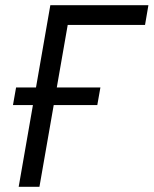

<svg xmlns="http://www.w3.org/2000/svg" viewBox="-20 -720 592 740"><path d="M174 -700H552L539 -624H241L132 0H52ZM42 -383H367L355 -315H30Z"/></svg>

Font: Fixel Italic Variable 20240409 Display Thin
Style: Italic
Weight: 100
Italic angle: -10°
Designer: AlfaBravo + MacPaw
Foundry: Kyrylo Tkachov, Marchela Mozhyna, Serhii Makarenko, Maria Weinstein, Zakhar Kryvoshyya
Version: Version 1.211;Glyphs 3.2 (3225)